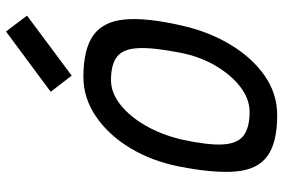

<svg xmlns="http://www.w3.org/2000/svg" viewBox="-172 -758 944 640"><g transform="rotate(-90 300.0 -438.0)"><path d="M236 14Q145 14 100 -18.5Q55 -51 48.5 -123Q42 -195 65 -313Q83 -404 126.5 -476Q170 -548 231.5 -590Q293 -632 364 -632Q455 -632 501.5 -599.5Q548 -567 555 -495Q562 -423 535 -305Q515 -215 471.5 -142.5Q428 -70 368 -28Q308 14 236 14ZM247 -78Q290 -78 330.5 -109Q371 -140 402 -193.5Q433 -247 445 -313Q462 -400 459.5 -449.5Q457 -499 431.5 -519.5Q406 -540 353 -540Q311 -540 271.5 -509Q232 -478 201.5 -425Q171 -372 155 -305Q136 -218 138.5 -168.5Q141 -119 167.5 -98.5Q194 -78 247 -78ZM368 -671 314 -741 515 -890 568 -820Z"/></g></svg>

Font: Victor Mono Thin
Style: Italic
Weight: 100
Italic angle: -12°
Monospace: yes
Designer: Rune Bjørnerås
Version: Version 1.561;gftools[0.9.30]